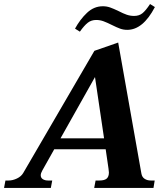

<svg xmlns="http://www.w3.org/2000/svg" viewBox="-55 -932 824 952"><path d="M341 -775 317 -790Q342 -836 376.5 -868.5Q411 -901 455 -901Q474 -901 491 -895Q508 -889 533 -877Q556 -865 573.5 -859Q591 -853 610 -853Q635 -853 651.5 -866.5Q668 -880 689 -912L713 -897Q654 -784 576 -784Q557 -784 540.5 -790Q524 -796 500 -808Q476 -820 458.5 -826.5Q441 -833 422 -833Q398 -833 380.5 -819.5Q363 -806 341 -775ZM692 -37H712L706 0H412L419 -37H438Q463 -37 474 -46.5Q485 -56 485 -77Q485 -82 483 -96L469 -192H214L155 -87Q147 -73 147 -63Q147 -50 157.5 -43.5Q168 -37 183 -37H204L197 0H-35L-28 -37H-12Q8 -37 29 -47Q50 -57 60 -74L413 -680L531 -721L646 -72Q649 -54 662 -45.5Q675 -37 692 -37ZM461 -246 416 -550 245 -246Z"/></svg>

Font: Taviraj SemiBold
Style: Italic
Weight: 600
Italic angle: -12°
Designer: Katatrad Team
Foundry: CadsonDemak
Version: Version 1.001